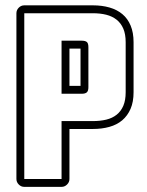

<svg xmlns="http://www.w3.org/2000/svg" viewBox="-20 -687 563 737"><path d="M43 -636.2Q43 -648.4 52 -657.5Q61 -666.5 73.2 -666.5H336.4Q371.6 -666.5 400.4 -658.2Q429.2 -649.9 449.7 -632.8Q470.2 -615.7 481.4 -588.9Q492.7 -562 492.7 -524.9V-333Q492.7 -295.9 481.2 -269.3Q469.7 -242.7 449.2 -225.3Q428.7 -208 399.9 -200Q371.1 -191.9 336.4 -191.9H246.6V0Q246.6 12.2 237.5 21.2Q228.5 30.3 216.3 30.3H73.2Q61 30.3 52 21.2Q43 12.2 43 0ZM289.1 -357.4V-500.5H246.6V-357.4ZM73.2 0H216.3V-222.2H336.4Q364.7 -222.2 387.9 -227.8Q411.1 -233.4 427.7 -246.6Q444.3 -259.8 453.4 -281Q462.4 -302.2 462.4 -333V-524.9Q462.4 -555.7 453.4 -576.9Q444.3 -598.1 427.7 -611.3Q411.1 -624.5 387.9 -630.4Q364.7 -636.2 336.4 -636.2H73.2ZM319.3 -352.1Q319.3 -337.9 313.2 -332.5Q307.1 -327.1 293.5 -327.1H216.3V-530.8H293.5Q307.6 -530.8 313.5 -525.6Q319.3 -520.5 319.3 -505.9Z"/></svg>

Font: Akaash Gobhi Outlined
Style: Regular
Weight: 400
Designer: Kulbir Singh Thind, MD
Foundry: Punjab Online
Version: Version 1.200